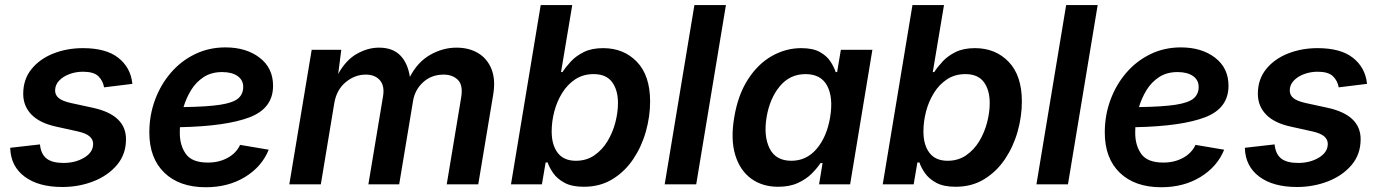

<svg xmlns="http://www.w3.org/2000/svg" viewBox="-20 -748 5598 779"><path d="M232.9 10.7Q136.2 10.7 80.1 -31.2Q23.9 -73.2 21.5 -146.5V-148.4L142.1 -162.1Q146 -123 168.7 -105Q191.4 -86.9 237.8 -86.9Q286.1 -86.9 322 -108.6Q357.9 -130.4 357.9 -164.1Q357.9 -182.1 343.5 -194.6Q329.1 -207 297.4 -214.4L207 -234.4Q140.6 -249 107.4 -283.4Q74.2 -317.9 74.2 -367.2Q74.2 -426.3 107.9 -467.8Q141.6 -509.3 196.8 -531Q252 -552.7 316.4 -552.7Q410.2 -552.7 459.7 -513.7Q509.3 -474.6 516.6 -411.6Q516.6 -410.6 516.8 -409.7Q517.1 -408.7 517.1 -407.7L402.3 -393.6Q397.5 -420.9 378.7 -439Q359.9 -457 316.4 -457Q288.1 -457 262.2 -447.5Q236.3 -438 220 -420.9Q203.6 -403.8 203.6 -380.9Q203.6 -362.3 218.3 -350.1Q232.9 -337.9 267.6 -330.1L357.9 -310.5Q491.2 -281.2 491.2 -183.1Q491.2 -121.6 454.1 -78.1Q417 -34.7 358.2 -12Q299.3 10.7 232.9 10.7Z M814.9 11.7Q708 11.7 647 -47.1Q585.9 -106 585.9 -210.4Q585.9 -280.3 608.9 -342.5Q631.8 -404.8 673.3 -452.9Q714.8 -501 771.2 -528.3Q827.6 -555.7 894.5 -555.7Q979 -555.7 1033.4 -513.9Q1087.9 -472.2 1087.9 -399.9Q1087.9 -308.6 992.9 -272.2Q897.9 -235.8 710 -231.9Q709.5 -219.7 709.5 -208.5Q709.5 -157.7 734.4 -123Q759.3 -88.4 823.7 -88.4Q868.2 -88.4 903.3 -107.4Q938.5 -126.5 954.1 -160.2L1070.3 -140.6Q1042.5 -71.8 974.4 -30Q906.2 11.7 814.9 11.7ZM724.6 -313.5Q820.8 -314.9 873.3 -323Q925.8 -331.1 946.3 -348.6Q966.8 -366.2 966.8 -395.5Q966.8 -423.3 943.8 -439.5Q920.9 -455.6 881.3 -455.6Q837.4 -455.6 806.2 -435.1Q774.9 -414.6 755.1 -382.1Q735.4 -349.6 724.6 -313.5Z M1153.8 0 1244.6 -545.9H1364.7L1352.1 -447.8Q1383.3 -504.4 1427.7 -529.5Q1472.2 -554.7 1517.6 -554.7Q1572.8 -554.7 1603.5 -523.7Q1634.3 -492.7 1643.1 -436Q1674.3 -496.6 1725.6 -525.6Q1776.9 -554.7 1832 -554.7Q1883.3 -554.7 1920.4 -532.2Q1957.5 -509.8 1974.4 -467Q1991.2 -424.3 1981 -363.8L1920.4 0H1792.5L1851.1 -352.5Q1859.4 -402.8 1837.6 -424.1Q1815.9 -445.3 1779.8 -445.3Q1731 -445.3 1697 -414.6Q1663.1 -383.8 1655.8 -337.9L1599.6 0H1474.6L1534.2 -357.9Q1541 -399.9 1521.2 -422.6Q1501.5 -445.3 1463.9 -445.3Q1419.9 -445.3 1382.8 -414.8Q1345.7 -384.3 1336.4 -330.1L1281.7 0Z M2348.6 9.8Q2299.8 9.8 2270 -6.6Q2240.2 -22.9 2224.4 -45.9Q2208.5 -68.8 2202.1 -88.9H2193.8L2178.7 0H2053.2L2173.8 -727.5H2301.8L2256.3 -455.6H2262.2Q2275.4 -476.1 2296.1 -498.5Q2316.9 -521 2348.9 -536.9Q2380.9 -552.7 2427.2 -552.7Q2510.7 -552.7 2564.2 -497.1Q2617.7 -441.4 2617.7 -336.4Q2617.7 -275.9 2600.6 -214.8Q2583.5 -153.8 2549.6 -103Q2515.6 -52.2 2465.3 -21.2Q2415 9.8 2348.6 9.8ZM2316.4 -95.7Q2359.4 -95.7 2391.6 -117.9Q2423.8 -140.1 2445.1 -175.5Q2466.3 -210.9 2476.8 -251.7Q2487.3 -292.5 2487.3 -329.6Q2487.3 -382.8 2463.4 -415Q2439.5 -447.3 2388.7 -447.3Q2346.2 -447.3 2314.5 -426.5Q2282.7 -405.8 2261.2 -371.3Q2239.7 -336.9 2229 -295.9Q2218.3 -254.9 2218.3 -214.8Q2218.3 -159.7 2242.9 -127.7Q2267.6 -95.7 2316.4 -95.7Z M2925.3 -727.5 2804.7 0H2676.8L2797.4 -727.5Z M3137.2 9.8Q3073.2 9.8 3027.8 -23.2Q2982.4 -56.2 2963.1 -119.1Q2943.8 -182.1 2959 -272Q2974.1 -362.8 3014.4 -425.5Q3054.7 -488.3 3111.3 -520.5Q3168 -552.7 3231 -552.7Q3278.8 -552.7 3307.1 -536.6Q3335.4 -520.5 3349.9 -497.8Q3364.3 -475.1 3370.6 -455.6H3376.5L3391.6 -545.9H3519.5L3429.2 0H3303.2L3317.4 -86.4H3309.1Q3295.9 -66.4 3273.7 -43.9Q3251.5 -21.5 3217.8 -5.9Q3184.1 9.8 3137.2 9.8ZM3190.9 -95.7Q3252.4 -95.7 3293.7 -144.5Q3335 -193.4 3348.1 -272.5Q3361.3 -352.1 3336.2 -399.7Q3311 -447.3 3248.5 -447.3Q3184.6 -447.3 3143.8 -397.9Q3103 -348.6 3090.3 -272.5Q3077.6 -195.8 3102.5 -145.8Q3127.4 -95.7 3190.9 -95.7Z M3856.9 9.8Q3808.1 9.8 3778.3 -6.6Q3748.5 -22.9 3732.7 -45.9Q3716.8 -68.8 3710.4 -88.9H3702.1L3687 0H3561.5L3682.1 -727.5H3810.1L3764.6 -455.6H3770.5Q3783.7 -476.1 3804.4 -498.5Q3825.2 -521 3857.2 -536.9Q3889.2 -552.7 3935.5 -552.7Q4019 -552.7 4072.5 -497.1Q4126 -441.4 4126 -336.4Q4126 -275.9 4108.9 -214.8Q4091.8 -153.8 4057.9 -103Q4023.9 -52.2 3973.6 -21.2Q3923.3 9.8 3856.9 9.8ZM3824.7 -95.7Q3867.7 -95.7 3899.9 -117.9Q3932.1 -140.1 3953.4 -175.5Q3974.6 -210.9 3985.1 -251.7Q3995.6 -292.5 3995.6 -329.6Q3995.6 -382.8 3971.7 -415Q3947.8 -447.3 3897 -447.3Q3854.5 -447.3 3822.8 -426.5Q3791 -405.8 3769.5 -371.3Q3748 -336.9 3737.3 -295.9Q3726.6 -254.9 3726.6 -214.8Q3726.6 -159.7 3751.2 -127.7Q3775.9 -95.7 3824.7 -95.7Z M4433.6 -727.5 4313 0H4185.1L4305.7 -727.5Z M4691.4 11.7Q4584.5 11.7 4523.4 -47.1Q4462.4 -106 4462.4 -210.4Q4462.4 -280.3 4485.4 -342.5Q4508.3 -404.8 4549.8 -452.9Q4591.3 -501 4647.7 -528.3Q4704.1 -555.7 4771 -555.7Q4855.5 -555.7 4909.9 -513.9Q4964.4 -472.2 4964.4 -399.9Q4964.4 -308.6 4869.4 -272.2Q4774.4 -235.8 4586.4 -231.9Q4585.9 -219.7 4585.9 -208.5Q4585.9 -157.7 4610.8 -123Q4635.7 -88.4 4700.2 -88.4Q4744.6 -88.4 4779.8 -107.4Q4814.9 -126.5 4830.6 -160.2L4946.8 -140.6Q4918.9 -71.8 4850.8 -30Q4782.7 11.7 4691.4 11.7ZM4601.1 -313.5Q4697.3 -314.9 4749.8 -323Q4802.2 -331.1 4822.8 -348.6Q4843.3 -366.2 4843.3 -395.5Q4843.3 -423.3 4820.3 -439.5Q4797.4 -455.6 4757.8 -455.6Q4713.9 -455.6 4682.6 -435.1Q4651.4 -414.6 4631.6 -382.1Q4611.8 -349.6 4601.1 -313.5Z M5242.2 10.7Q5145.5 10.7 5089.4 -31.2Q5033.2 -73.2 5030.8 -146.5V-148.4L5151.4 -162.1Q5155.3 -123 5178 -105Q5200.7 -86.9 5247.1 -86.9Q5295.4 -86.9 5331.3 -108.6Q5367.2 -130.4 5367.2 -164.1Q5367.2 -182.1 5352.8 -194.6Q5338.4 -207 5306.6 -214.4L5216.3 -234.4Q5149.9 -249 5116.7 -283.4Q5083.5 -317.9 5083.5 -367.2Q5083.5 -426.3 5117.2 -467.8Q5150.9 -509.3 5206.1 -531Q5261.2 -552.7 5325.7 -552.7Q5419.4 -552.7 5469 -513.7Q5518.6 -474.6 5525.9 -411.6Q5525.9 -410.6 5526.1 -409.7Q5526.4 -408.7 5526.4 -407.7L5411.6 -393.6Q5406.7 -420.9 5387.9 -439Q5369.1 -457 5325.7 -457Q5297.4 -457 5271.5 -447.5Q5245.6 -438 5229.2 -420.9Q5212.9 -403.8 5212.9 -380.9Q5212.9 -362.3 5227.5 -350.1Q5242.2 -337.9 5276.9 -330.1L5367.2 -310.5Q5500.5 -281.2 5500.5 -183.1Q5500.5 -121.6 5463.4 -78.1Q5426.3 -34.7 5367.4 -12Q5308.6 10.7 5242.2 10.7Z"/></svg>

Font: Inter Semi Bold
Style: Italic
Weight: 600
Italic angle: -9.39999°
Designer: Rasmus Andersson
Foundry: rsms
Version: Version 4.000;git-3c8e0fc